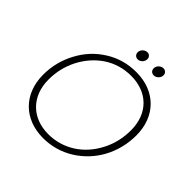

<svg xmlns="http://www.w3.org/2000/svg" viewBox="-215 -1029 1220 1220"><g transform="rotate(45 395.0 -419.5)"><path d="M62 -277C62 -107 175 8 346 8C422 8 491 -12 554 -51C616 -90 665 -142 701 -208C736 -274 754 -346 754 -424C754 -593 642 -708 470 -708C394 -708 325 -689 263 -650C200 -611 151 -558 116 -492C80 -426 62 -354 62 -277ZM154 -472C185 -531 227 -579 281 -615C335 -650 396 -668 463 -668C608 -668 707 -575 707 -422C707 -353 692 -288 661 -229C630 -169 588 -121 534 -86C479 -51 419 -33 352 -33C208 -33 108 -128 108 -280C108 -348 123 -412 154 -472ZM530 -803C530 -784 543 -771 562 -771C585 -771 606 -792 606 -816C606 -833 592 -847 575 -847C551 -847 530 -826 530 -803ZM395 -780C401 -774 409 -771 418 -771C441 -771 461 -792 461 -816C461 -833 448 -847 431 -847C407 -847 386 -826 386 -803C386 -794 389 -786 395 -780Z"/></g></svg>

Font: Momo Neue ExtLt
Style: Italic
Weight: 200
Italic angle: -10°
Designer: Ninad Kale (Devanagari), Jonny Pinhorn (Latin)
Foundry: Indian Type Foundry
Version: 4.004